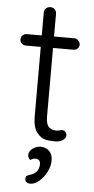

<svg xmlns="http://www.w3.org/2000/svg" viewBox="-59 -685 457 936"><g transform="rotate(5 169.5 -217.0)"><path d="M179 -453V-118Q179 -80 193 -66.5Q207 -53 230 -53Q236 -53 245 -55.5Q254 -58 259 -58Q268 -58 274.5 -50.5Q281 -43 281 -33Q281 -19 265 -9.5Q249 0 227 0Q200 0 179 -5Q158 -10 138.5 -35Q119 -60 119 -115V-453H46Q34 -453 25.5 -461Q17 -469 17 -481Q17 -493 25.5 -501Q34 -509 46 -509H119V-620Q119 -633 127.5 -641.5Q136 -650 149 -650Q162 -650 170.5 -641.5Q179 -633 179 -620V-509H279Q290 -509 298.5 -500Q307 -491 307 -480Q307 -468 299 -460.5Q291 -453 279 -453ZM126 216Q115 216 107.5 210.5Q100 205 100 194Q100 184 105 180Q110 176 120.5 173Q131 170 136 167Q150 160 157.5 146.5Q165 133 165 117Q165 106 159 99Q153 92 143 92Q126 92 116 101Q104 91 104 77Q104 59 122 45.5Q140 32 161 32Q187 32 203.5 48.5Q220 65 220 94Q220 122 205.5 150.5Q191 179 169 197.5Q147 216 126 216Z"/></g></svg>

Font: Quicksand
Style: Regular
Weight: 400
Designer: Andrew Paglinawan
Foundry: Andrew Paglinawan
Version: Version 3.000